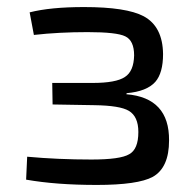

<svg xmlns="http://www.w3.org/2000/svg" viewBox="-20 -515 537 544"><path d="M64 -480Q123 -495 218 -495Q338 -495 387 -469Q441 -440 442 -362Q442 -308 420 -283Q396 -256 339 -251L338 -248Q460 -238 459 -117Q459 -40 413 -14Q371 9 254 9Q139 9 54 -6L57 -71Q144 -63 239 -63Q321 -63 346 -78Q372 -92 372 -141Q372 -185 345 -201Q320 -216 247 -217L129 -219L128 -280H242Q309 -280 334 -297Q359 -313 360 -358Q360 -400 335 -412Q311 -424 228 -424Q147 -424 76 -416Z"/></svg>

Font: Taylor Sans
Style: Regular
Weight: 400
Italic angle: -8°
Designer: Natanael Gama
Version: Version 1.001 September 8, 2015